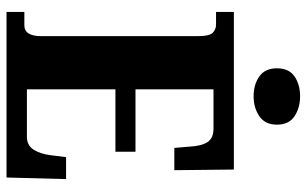

<svg xmlns="http://www.w3.org/2000/svg" viewBox="-200 -762 962 603"><g transform="rotate(90 281.5 -461.0)"><path d="M18 0V-56H60Q94 -56 94 -109V-600Q94 -638 83 -648Q72 -658 58 -658H18V-714H513L515 -527H445L441 -575Q439 -613 426.5 -631.5Q414 -650 385 -650H261V-405H457V-342H261V-64H410Q437 -64 450.5 -85Q464 -106 468 -139L474 -187H543L538 0ZM283 -776Q246 -776 220.5 -794Q195 -812 195 -849Q195 -887 220.5 -904.5Q246 -922 283 -922Q319 -922 345.5 -904.5Q372 -887 372 -849Q372 -812 345.5 -794Q319 -776 283 -776Z"/></g></svg>

Font: Noto Serif Lao ExtraCondensed Black
Style: Regular
Weight: 900
Width: 2
Designer: Monotype Design Team
Foundry: Monotype Imaging Inc.
Version: Version 2.003; ttfautohint (v1.8.4.7-5d5b)